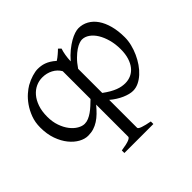

<svg xmlns="http://www.w3.org/2000/svg" viewBox="-160 -676 1118 1118"><g transform="rotate(-45 399.0 -117.5)"><path d="M572.8 -407.7Q564 -407.7 549.6 -402.8Q535.2 -397.9 517.3 -386Q499.5 -374 478.8 -353.8Q458 -333.5 437 -302.7V-104Q459 -87.9 477.8 -77.1Q496.6 -66.4 513.2 -60.1Q529.8 -53.7 544.4 -51.3Q559.1 -48.8 571.8 -48.8Q598.1 -48.8 620.4 -59.1Q642.6 -69.3 658.7 -89.4Q674.8 -109.4 684.1 -139.2Q693.4 -168.9 693.4 -208Q693.4 -250.5 683.3 -287.1Q673.3 -323.7 656.7 -350.6Q640.1 -377.4 618.2 -392.6Q596.2 -407.7 572.8 -407.7ZM237.8 -48.8Q254.4 -48.8 270.5 -55.7Q286.6 -62.5 302.2 -73.5Q317.9 -84.5 333.3 -98.6Q348.6 -112.8 363.8 -127.4V-356.4Q347.7 -384.3 318.4 -399.7Q289.1 -415 253.9 -415Q226.6 -415 201.2 -403.6Q175.8 -392.1 156 -369.1Q136.2 -346.2 124.3 -312Q112.3 -277.8 112.3 -231.9Q112.3 -190.4 124.3 -156.5Q136.2 -122.6 154.8 -98.6Q173.3 -74.7 195.6 -61.8Q217.8 -48.8 237.8 -48.8ZM280.8 234.4V213.4Q326.7 206.5 345.2 199Q363.8 191.4 363.8 183.1V-81.1Q345.2 -58.6 327.1 -41Q309.1 -23.4 289.8 -11Q270.5 1.5 249.3 8.1Q228 14.6 203.1 14.6Q175.8 14.6 147 -1.2Q118.2 -17.1 94 -46.9Q69.8 -76.7 54.4 -119.6Q39.1 -162.6 39.1 -216.8Q39.1 -259.8 52.7 -295.9Q66.4 -332 86.2 -360.1Q106 -388.2 128.4 -407.7Q150.9 -427.2 168 -437Q195.8 -452.6 223.1 -460.7Q250.5 -468.8 269 -468.8Q282.2 -468.8 295.4 -467Q308.6 -465.3 322.3 -460.4Q335.9 -455.6 350.6 -446.8Q365.2 -438 381.8 -423.3Q389.2 -427.7 397 -433.8Q404.8 -439.9 412.1 -446Q419.4 -452.1 426 -458.3Q432.6 -464.4 437 -468.8L452.1 -454.1Q445.8 -436 441.9 -412.8Q438 -389.6 437 -363.8Q460.9 -391.6 485.6 -411.6Q510.3 -431.6 532.5 -444.3Q554.7 -457 573.5 -462.9Q592.3 -468.8 605.5 -468.8Q638.7 -468.8 667 -453.1Q695.3 -437.5 715.8 -408Q736.3 -378.4 747.8 -335.9Q759.3 -293.5 759.3 -240.2Q759.3 -211.9 752 -182.1Q744.6 -152.3 731.9 -124Q719.2 -95.7 701.7 -70.3Q684.1 -44.9 663.3 -26.1Q642.6 -7.3 619.6 3.7Q596.7 14.6 572.8 14.6Q559.6 14.6 543 10.5Q526.4 6.3 508.5 -1.5Q490.7 -9.3 472.4 -20.8Q454.1 -32.2 437 -46.9V183.1Q437 190.9 459.5 198.7Q481.9 206.5 519.5 213.4V234.4Z"/></g></svg>

Font: Gentium Unicode
Style: Regular
Weight: 400
Version: Version 1.009